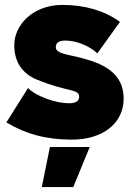

<svg xmlns="http://www.w3.org/2000/svg" viewBox="-20 -554 534 781"><path d="M272 14C399 14 483 -53 483 -153C483 -261 393 -296 316 -317C257 -333 207 -335 207 -362C207 -381 221 -389 246 -389C290 -389 343 -368 376 -337L468 -465C406 -510 327 -534 233 -534C116 -534 38 -454 38 -370C38 -295 78 -252 128 -231C256 -178 302 -194 302 -160C302 -142 287 -134 260 -134C207 -134 127 -162 94 -196L6 -56C84 -9 168 14 272 14ZM150 207H278L345 44H183Z"/></svg>

Font: Fixel Text Black
Style: Regular
Weight: 900
Width: 4
Designer: AlfaBravo + MacPaw
Foundry: Kyrylo Tkachov, Marchela Mozhyna, Serhii Makarenko, Maria Weinstein, Zakhar Kryvoshyya
Version: Version 1.211